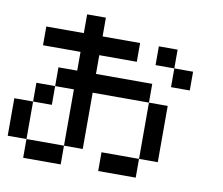

<svg xmlns="http://www.w3.org/2000/svg" viewBox="-85 -904 1170 1008"><g transform="rotate(10 500.0 -400.0)"><path d="M0 -100V-300H100V-100ZM900 -500H800V-600H900ZM200 -400V-500H300V-600H100V-700H300V-800H400V-700H600V-600H400V-500H700V-400H400V-100H300V-400ZM200 -300H100V-400H200ZM800 -100H700V-400H800ZM800 -700V-600H700V-700ZM100 -100H300V0H100ZM500 0V-100H700V0Z"/></g></svg>

Font: GalmuriMono9 Regular
Style: Regular
Weight: 400
Designer: Lee Minseo (quiple)
Version: Version 2.399;hotconv 1.1.1;makeotfexe 2.6.0 DEVELOPMENT